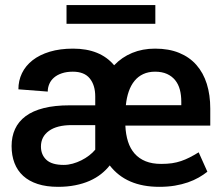

<svg xmlns="http://www.w3.org/2000/svg" viewBox="-20 -731 884 762"><path d="M612 10.5Q481 10.5 415.5 -74.5Q401 -56 381 -40.2Q361 -24.5 335.5 -13.2Q310 -2 278.8 4.2Q247.5 10.5 210.5 10.5Q164 10.5 129.5 -0.8Q95 -12 72 -33Q49 -54 37.5 -84Q26 -114 26 -151.5Q26 -189 39.8 -219Q53.5 -249 81.8 -270Q110 -291 153.5 -302Q197 -313 256.5 -313H358V-348Q358 -393 336.2 -419.8Q314.5 -446.5 269 -446.5Q244.5 -446.5 225.8 -440.2Q207 -434 194.5 -423.2Q182 -412.5 175.8 -398Q169.5 -383.5 169.5 -367.5L53 -376.5Q53 -411 67.2 -440.5Q81.5 -470 109.2 -491.8Q137 -513.5 177.5 -525.8Q218 -538 270 -538Q377.5 -538 433 -472Q463.5 -504 504.5 -521Q545.5 -538 595.5 -538Q650 -538 691 -521.2Q732 -504.5 759.5 -473.2Q787 -442 800.8 -398Q814.5 -354 814.5 -300V-232.5H477.5Q479 -197.5 488 -169.2Q497 -141 514.5 -121.2Q532 -101.5 558 -91Q584 -80.5 619.5 -80.5Q643.5 -80.5 662.5 -83.2Q681.5 -86 698.5 -91.8Q715.5 -97.5 732.2 -106Q749 -114.5 768.5 -126.5L803 -49.5Q788 -37.5 768.8 -26.5Q749.5 -15.5 725.8 -7.2Q702 1 673.8 5.8Q645.5 10.5 612 10.5ZM699.5 -313.5V-327.5Q699.5 -353.5 693.8 -375.2Q688 -397 675.2 -412.8Q662.5 -428.5 642.8 -437.5Q623 -446.5 595.5 -446.5Q569 -446.5 548.5 -437Q528 -427.5 513.8 -410Q499.5 -392.5 491 -368Q482.5 -343.5 479.5 -313.5ZM233 -76.5Q250.5 -76.5 268.5 -81.5Q286.5 -86.5 303 -94.8Q319.5 -103 333.8 -114Q348 -125 358 -137V-234.5H265Q206 -234.5 174.2 -211.5Q142.5 -188.5 142.5 -149.5Q142.5 -117 164 -96.8Q185.5 -76.5 233 -76.5ZM596.5 -636.5H244V-711H596.5Z"/></svg>

Font: Roberto Sans Medium
Style: Regular
Weight: 500
Designer: Google (font) & Cristiano Sobral (main changes)
Version: Version 1.000;October 12, 2021;FontCreator 14.0.0.2814 64-bi